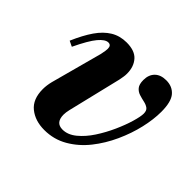

<svg xmlns="http://www.w3.org/2000/svg" viewBox="-123 -606 757 757"><g transform="rotate(45 256.0 -227.5)"><path d="M206 12Q155 12 121.5 -15Q88 -42 88 -98Q88 -119 94 -143L152 -358Q155 -371 156 -379.5Q157 -388 157 -392Q157 -411 141 -411Q124 -411 102.5 -385.5Q81 -360 51 -297L28 -308Q50 -359 73.5 -393Q97 -427 126 -444.5Q155 -462 192 -462Q238 -462 259 -438Q280 -414 280 -376Q280 -366 278.5 -357.5Q277 -349 275 -338L221 -114Q217 -97 217 -85Q217 -63 226.5 -51.5Q236 -40 256 -40Q285 -40 312.5 -62.5Q340 -85 362.5 -119.5Q385 -154 402 -192Q419 -230 428.5 -262.5Q438 -295 438 -311Q438 -328 428.5 -335Q419 -342 405 -345Q391 -348 376.5 -352.5Q362 -357 352.5 -368.5Q343 -380 343 -404Q343 -433 360 -450Q377 -467 408 -467Q442 -467 462 -444Q482 -421 482 -365Q482 -323 470.5 -273Q459 -223 436 -172.5Q413 -122 380 -80.5Q347 -39 303 -13.5Q259 12 206 12Z"/></g></svg>

Font: Libre Bodoni
Style: Bold Italic
Weight: 700
Italic angle: -13°
Version: Version 2.005;gftools[0.9.23]